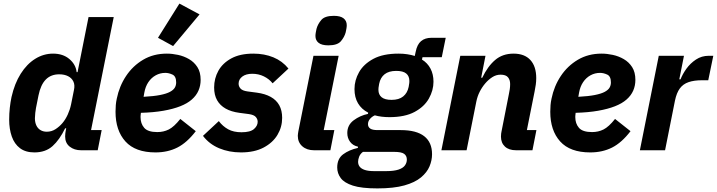

<svg xmlns="http://www.w3.org/2000/svg" viewBox="-20 -835 3984 1067"><path d="M523 0H430Q393 0 367.5 -20Q342 -40 342 -77Q342 -85 343 -94Q344 -103 345 -107L348 -122H342Q311 -58 272 -23Q233 12 171 12Q122 12 91 -11.5Q60 -35 45.5 -76.5Q31 -118 31 -170Q31 -204 34.5 -236Q38 -268 44 -296Q61 -371 95 -425Q129 -479 175.5 -508Q222 -537 275 -537Q330 -537 365.5 -507Q401 -477 406 -434H411L472 -740H612L486 -112H545ZM240 -103Q267 -103 289 -117.5Q311 -132 327 -151Q344 -171 356.5 -198.5Q369 -226 375 -255L391 -335Q397 -362 388 -381.5Q379 -401 358.5 -411.5Q338 -422 309 -422Q263 -422 234.5 -393Q206 -364 194 -305L180 -235Q178 -225 176 -207.5Q174 -190 174 -178Q174 -155 182 -138Q190 -121 205 -112Q220 -103 240 -103Z M844 12Q732 12 677 -49Q622 -110 622 -214Q622 -233 623.5 -251Q625 -269 629 -287Q643 -356 680.5 -412.5Q718 -469 775.5 -503Q833 -537 907 -537Q937 -537 969.5 -530Q1002 -523 1030.5 -506.5Q1059 -490 1077 -462Q1095 -434 1095 -391Q1095 -359 1083 -331.5Q1071 -304 1046 -282Q1021 -260 981.5 -244.5Q942 -229 888 -219.5Q834 -210 763 -208Q762 -199 761.5 -194Q761 -189 761 -185Q761 -148 781.5 -124.5Q802 -101 854 -101Q889 -101 918 -115.5Q947 -130 982 -174L1068 -106Q1019 -42 965.5 -15Q912 12 844 12ZM899 -430Q870 -430 845.5 -416.5Q821 -403 804.5 -378.5Q788 -354 782 -320L778 -297Q834 -300 869.5 -307Q905 -314 924.5 -324.5Q944 -335 951.5 -348Q959 -361 959 -377Q959 -411 938.5 -420.5Q918 -430 899 -430ZM1089 -755 942 -579 858 -625 977 -815Z M1319 12Q1253 12 1198 -11Q1143 -34 1108 -80L1196 -162Q1218 -133 1248 -116.5Q1278 -100 1322 -100Q1371 -100 1391.5 -118Q1412 -136 1412 -158Q1412 -173 1401.5 -185Q1391 -197 1363 -201L1310 -208Q1265 -214 1234 -231.5Q1203 -249 1186.5 -278Q1170 -307 1170 -349Q1170 -399 1193.5 -441.5Q1217 -484 1265.5 -510.5Q1314 -537 1388 -537Q1449 -537 1499 -516.5Q1549 -496 1583 -454L1495 -372Q1476 -396 1446.5 -410.5Q1417 -425 1382 -425Q1347 -425 1326.5 -409.5Q1306 -394 1306 -370Q1306 -355 1316.5 -343Q1327 -331 1355 -327L1408 -320Q1453 -314 1484.5 -296.5Q1516 -279 1532 -250Q1548 -221 1548 -180Q1548 -129 1522 -85.5Q1496 -42 1445 -15Q1394 12 1319 12Z M1805 -583Q1768 -583 1750.5 -597Q1733 -611 1733 -635Q1733 -644 1735 -655Q1737 -666 1739 -675Q1746 -701 1765.5 -724Q1785 -747 1835 -747Q1872 -747 1889.5 -733Q1907 -719 1907 -695Q1907 -686 1905 -675Q1903 -664 1901 -655Q1894 -629 1874.5 -606Q1855 -583 1805 -583ZM1816 0H1725Q1685 0 1660 -22Q1635 -44 1635 -80Q1635 -86 1636 -92Q1637 -98 1638 -105L1722 -525H1862L1779 -112H1838Z M2381 22Q2381 56 2367 89.5Q2353 123 2319.5 151Q2286 179 2227 195.5Q2168 212 2077 212Q1989 212 1941 196.5Q1893 181 1873.5 154.5Q1854 128 1854 96Q1854 47 1887 22.5Q1920 -2 1969 -13V-20Q1941 -26 1925.5 -47Q1910 -68 1910 -96Q1910 -140 1945.5 -166.5Q1981 -193 2025 -202L2026 -209Q1989 -228 1969.5 -261Q1950 -294 1950 -340Q1950 -389 1975.5 -434Q2001 -479 2055 -508Q2109 -537 2195 -537Q2221 -537 2243.5 -533.5Q2266 -530 2285 -524L2290 -547Q2298 -588 2320 -606.5Q2342 -625 2378 -625H2457L2435 -517H2328L2325 -504Q2356 -485 2372.5 -453.5Q2389 -422 2389 -381Q2389 -333 2363.5 -287.5Q2338 -242 2284 -213Q2230 -184 2144 -184Q2122 -184 2101.5 -186.5Q2081 -189 2063 -194Q2047 -187 2036 -174Q2025 -161 2025 -145Q2025 -129 2037.5 -120.5Q2050 -112 2078 -112H2207Q2294 -112 2337.5 -78Q2381 -44 2381 22ZM2241 52Q2241 31 2226 20Q2211 9 2170 9H1997Q1982 20 1976 35.5Q1970 51 1970 64Q1970 80 1979 91.5Q1988 103 2007.5 109.5Q2027 116 2060 116H2125Q2169 116 2194.5 107.5Q2220 99 2230.5 84Q2241 69 2241 52ZM2156 -280Q2197 -280 2220.5 -299Q2244 -318 2251 -352Q2254 -367 2254.5 -374Q2255 -381 2255 -385Q2255 -412 2237.5 -426.5Q2220 -441 2182 -441Q2141 -441 2117.5 -422.5Q2094 -404 2087 -369Q2084 -354 2083.5 -347Q2083 -340 2083 -336Q2083 -309 2101 -294.5Q2119 -280 2156 -280Z M2573 0H2433L2538 -525H2678L2654 -403H2660Q2690 -466 2731.5 -501.5Q2773 -537 2834 -537Q2895 -537 2927.5 -501.5Q2960 -466 2960 -401Q2960 -382 2957.5 -364.5Q2955 -347 2951 -327L2908 -112H2961L2939 0H2848Q2808 0 2786 -20.5Q2764 -41 2764 -76Q2764 -85 2765 -92.5Q2766 -100 2767 -104L2808 -312Q2811 -326 2813 -339.5Q2815 -353 2815 -368Q2815 -391 2803 -405.5Q2791 -420 2762 -420Q2737 -420 2715.5 -406Q2694 -392 2677 -372Q2659 -351 2646 -325.5Q2633 -300 2627 -270Z M3260 12Q3148 12 3093 -49Q3038 -110 3038 -214Q3038 -233 3039.5 -251Q3041 -269 3045 -287Q3059 -356 3096.5 -412.5Q3134 -469 3191.5 -503Q3249 -537 3323 -537Q3353 -537 3385.5 -530Q3418 -523 3446.5 -506.5Q3475 -490 3493 -462Q3511 -434 3511 -391Q3511 -359 3499 -331.5Q3487 -304 3462 -282Q3437 -260 3397.5 -244.5Q3358 -229 3304 -219.5Q3250 -210 3179 -208Q3178 -199 3177.5 -194Q3177 -189 3177 -185Q3177 -148 3197.5 -124.5Q3218 -101 3270 -101Q3305 -101 3334 -115.5Q3363 -130 3398 -174L3484 -106Q3435 -42 3381.5 -15Q3328 12 3260 12ZM3315 -430Q3286 -430 3261.5 -416.5Q3237 -403 3220.5 -378.5Q3204 -354 3198 -320L3194 -297Q3250 -300 3285.5 -307Q3321 -314 3340.5 -324.5Q3360 -335 3367.5 -348Q3375 -361 3375 -377Q3375 -411 3354.5 -420.5Q3334 -430 3315 -430Z M3676 0H3536L3641 -525H3781L3755 -394H3762Q3773 -423 3794.5 -453Q3816 -483 3847.5 -504Q3879 -525 3919 -525H3944L3916 -389H3881Q3837 -389 3806.5 -378.5Q3776 -368 3758 -343.5Q3740 -319 3731 -276Z"/></svg>

Font: IBM Plex Sans
Style: Bold Italic
Weight: 700
Italic angle: -11.31°
Designer: Mike Abbink, Paul van der Laan, Pieter van Rosmalen
Foundry: Bold Monday
Version: Version 3.201